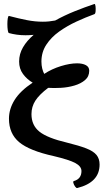

<svg xmlns="http://www.w3.org/2000/svg" viewBox="-20 -770 520 964"><path d="M368 174Q363 175 357 166.5Q351 158 348.5 149Q346 140 351 139Q389 128 389 89Q389 65 358 48.5Q327 32 251 14Q128 -13 76.5 -56Q25 -99 25 -174Q25 -223 53.5 -268.5Q82 -314 144 -355Q115 -372 95.5 -398.5Q76 -425 76 -461Q76 -499 95.5 -532.5Q115 -566 149 -595Q128 -593 108 -593Q85 -593 64 -596Q43 -599 25 -604Q21 -605 19 -618.5Q17 -632 17 -649Q17 -666 19 -678Q21 -690 25 -690Q74 -677 115 -669Q156 -661 195 -661Q226 -661 257 -667Q304 -693 355 -713.5Q406 -734 454 -750Q458 -751 459.5 -739Q461 -727 460 -714Q459 -701 454 -699Q410 -683 363.5 -661.5Q317 -640 277 -611.5Q237 -583 212.5 -545.5Q188 -508 188 -461Q188 -442 192 -426Q196 -410 202 -399Q240 -424 285.5 -438Q331 -452 367 -452Q394 -452 411 -443Q428 -434 428 -415Q428 -386 407 -368Q386 -350 353.5 -340.5Q321 -331 285.5 -329Q250 -327 222 -329Q177 -295 157.5 -264.5Q138 -234 138 -197Q138 -141 178 -109Q218 -77 316 -54Q377 -39 413 -25Q449 -11 464.5 8Q480 27 480 56Q480 146 368 174Z"/></svg>

Font: Junicode SmExp
Style: Bold
Weight: 700
Width: 6
Designer: Peter S. Baker
Version: Version 2.205; ttfautohint (v1.8.4)